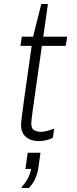

<svg xmlns="http://www.w3.org/2000/svg" viewBox="-20 -694 384 958"><path d="M173 10Q134 10 109.5 -10.5Q85 -31 85 -71Q85 -79 89 -112.5Q93 -146 100.5 -199.5Q108 -253 117.5 -320.5Q127 -388 138 -465H82L89 -511H145L186 -674H219L196 -511H315L308 -465H189Q175 -364 162.5 -279.5Q150 -195 143 -141.5Q136 -88 136 -79Q136 -51 151.5 -43.5Q167 -36 186 -36Q197 -36 217 -41.5Q237 -47 250 -52L244 -7Q235 -2 223 2Q211 6 198.5 8Q186 10 173 10ZM88 244V239Q106 220 118.5 197Q131 174 135 149H107L118 68H182L172 140Q169 165 158 192.5Q147 220 124 244Z"/></svg>

Font: Chivo Medium Thin
Style: Italic
Weight: 250
Italic angle: -8.05°
Version: Version 2.002